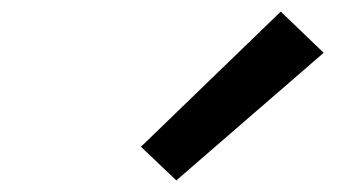

<svg xmlns="http://www.w3.org/2000/svg" viewBox="-20 -824 616 331"><path d="M284 -513 538 -733 464 -804 223 -571Z"/></svg>

Font: Iosevka Sparkle Medium
Style: Italic
Weight: 500
Italic angle: -9°
Designer: Belleve Invis
Foundry: Belleve Invis
Version: Version 4.5.0; ttfautohint (v1.8.3)